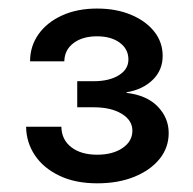

<svg xmlns="http://www.w3.org/2000/svg" viewBox="-20 -852 451 449"><path d="M207.5 -423.3Q155.8 -423.3 118.7 -441.2Q81.5 -459 61.5 -489Q41.5 -519 41 -555.7H123.5Q124 -525.4 146.7 -507.8Q169.4 -490.2 207 -490.2Q243.7 -490.2 266.6 -505.9Q289.6 -521.5 289.6 -546.4Q289.6 -570.8 264.6 -585.9Q239.7 -601.1 199.2 -601.1H160.6V-662.1H199.2Q235.4 -662.1 257.8 -676Q280.3 -689.9 280.3 -712.9Q280.3 -737.3 260 -752.2Q239.7 -767.1 207 -767.1Q172.9 -767.1 151.9 -751.2Q130.9 -735.4 130.4 -708.5H50.3Q50.3 -744.1 70.1 -772Q89.8 -799.8 125.2 -815.9Q160.6 -832 207 -832Q251.5 -832 286.1 -817.6Q320.8 -803.2 340.6 -778.3Q360.4 -753.4 360.4 -721.2Q360.4 -688 337.2 -665.3Q314 -642.6 275.9 -636.2V-634.8Q323.2 -629.4 348.9 -602.8Q374.5 -576.2 374.5 -541Q374.5 -506.8 353.3 -480.5Q332 -454.1 294.4 -438.7Q256.8 -423.3 207.5 -423.3Z"/></svg>

Font: Inter 28pt
Style: Regular
Weight: 400
Designer: Rasmus Andersson
Foundry: rsms
Version: Version 4.001;git-66647c0bb